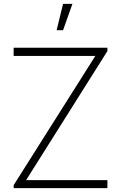

<svg xmlns="http://www.w3.org/2000/svg" viewBox="-20 -965 621 985"><path d="M303.5 -945 270.5 -810H303.5L351.5 -945ZM50 0H531V-41H114L531 -703V-720H50V-678H469L50 -15Z"/></svg>

Font: Hauora ExtraLight
Style: Regular
Weight: 200
Designer: Mikhail Sharanda
Foundry: WCYS & Co.
Version: Version 1.010